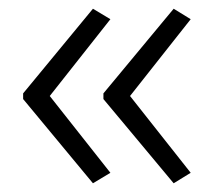

<svg xmlns="http://www.w3.org/2000/svg" viewBox="-20 -558 489 440"><path d="M33 -344 193 -538 233 -514 94 -338 233 -162 193 -138 33 -331ZM217 -344 378 -538 417 -514 278 -338 417 -162 378 -138 217 -331Z"/></svg>

Font: Noto Sans Malayalam UI Light
Style: Regular
Weight: 300
Designer: Jelle Bosma - Monotype Design Team
Foundry: Monotype Imaging Inc.
Version: Version 2.104; ttfautohint (v1.8.4.7-5d5b)